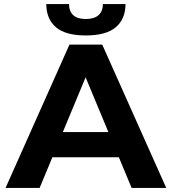

<svg xmlns="http://www.w3.org/2000/svg" viewBox="-20 -918 839 938"><path d="M7.2 0 319.3 -700H479.5L792.1 0H622.9L366.1 -617.6H430.4L173.6 0ZM163.9 -149.8 206.4 -272.7H567L610.1 -149.8ZM399.3 -744.8Q300.2 -744.8 253.4 -784.8Q206.6 -824.8 206 -898.1H317.1Q317.7 -862.1 338.2 -843.6Q358.6 -825.1 399.3 -825.1Q439.7 -825.1 460.9 -843.6Q482.2 -862.1 482.8 -898.1H593.3Q592.7 -824.8 545.5 -784.8Q498.3 -744.8 399.3 -744.8Z"/></svg>

Font: Montserrat Thin
Style: Regular
Weight: 100
Designer: Julieta Ulanovsky
Foundry: Julieta Ulanovsky
Version: Version 9.000